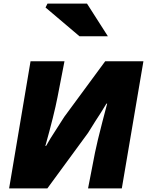

<svg xmlns="http://www.w3.org/2000/svg" viewBox="-20 -1055 823 1075"><path d="M151 -712H341L302 -511Q283 -413 234 -238H238Q257 -273 299 -337L340 -401L569 -712H783L662 0H473L512 -201Q524 -260 553 -372Q571 -438 580 -475H576Q548 -428 513 -375L473 -311L245 0H31ZM235 -1013 246 -1035H467L584 -852H425Z"/></svg>

Font: Nebula Sans Black
Style: Regular
Weight: 900
Italic angle: -9°
Designer: Paul D. Hunt for Adobe (as Source Sans)
Foundry: Nebula Entertainment & Broadcasting LLC
Version: Version 1.010